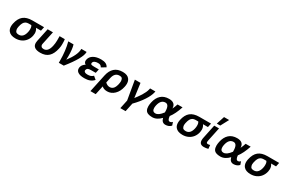

<svg xmlns="http://www.w3.org/2000/svg" viewBox="176 -2427 6364 4266"><g transform="rotate(30 3358.5 -293.5)"><path d="M257.3 19Q132.3 19 76.7 -49.3Q39.1 -95.7 39.1 -167Q39.1 -200.7 47.4 -240.2Q77.6 -383.3 159.2 -449.7Q240.7 -516.1 384.8 -516.1H686L664.6 -415H537.1Q577.1 -362.8 577.1 -293Q577.1 -264.2 570.3 -231.9Q554.7 -157.2 511.5 -100.1Q468.3 -43 402.8 -12Q337.4 19 257.3 19ZM282.2 -89.8Q339.8 -89.8 378.2 -130.1Q416.5 -170.4 433.1 -249Q440.9 -285.2 440.9 -318.8Q440.9 -330.6 438.7 -358.2Q436.5 -385.7 417 -415H347.7Q303.2 -415 272.7 -397.2Q242.2 -379.4 221.9 -342.8Q201.7 -306.2 187 -236.8Q181.6 -211.4 181.6 -189.9Q181.6 -155.8 199.2 -122.8Q216.8 -89.8 282.2 -89.8Z M894 19Q699.7 19 699.7 -124Q699.7 -148.9 706.1 -178.2L777.8 -516.1H913.6L842.3 -181.2Q839.4 -168 839.4 -156.7Q839.4 -130.4 858.2 -110.1Q877 -89.8 919.9 -89.8Q1032.2 -89.8 1068.8 -262.2Q1084 -333.5 1084.5 -399.9V-442.4Q1084.5 -482.9 1084 -516.1H1217.3Q1224.6 -478.5 1224.6 -417Q1224.6 -409.7 1224.4 -370.1Q1224.1 -330.6 1211.4 -272Q1180.7 -126.5 1104.2 -53.7Q1027.8 19 894 19Z M1491.7 4.9H1364.3L1364.7 -44.4Q1364.7 -309.1 1308.6 -512.7H1443.8Q1476.1 -415 1476.1 -226.1Q1476.1 -178.7 1473.6 -137.2Q1643.6 -359.9 1643.6 -503.9V-512.7H1779.3V-507.8Q1779.3 -353.5 1491.7 4.9Z M2024.4 19Q1904.8 19 1850.6 -23.9Q1809.6 -56.2 1809.6 -109.9Q1809.6 -168.5 1850.1 -213.4Q1878.9 -245.6 1903.3 -254.9Q1882.8 -263.2 1866.2 -291Q1856 -308.6 1856 -332.5Q1856 -346.2 1859.4 -361.8Q1876 -441.9 1951.7 -486.3Q2027.3 -530.8 2146 -530.8Q2295.9 -530.8 2333.5 -438L2223.6 -372.1Q2208 -401.9 2186.8 -414.6Q2165.5 -427.2 2125 -427.2Q2071.8 -427.2 2039.3 -410.6Q2006.8 -394 1999.5 -360.8Q1998 -353.5 1998 -347.2Q1998 -326.7 2018.3 -319.3Q2038.6 -312 2094.7 -312H2208.5L2187 -211.9H2067.9Q2010.3 -211.9 1986.1 -197.5Q1961.9 -183.1 1954.6 -149.9Q1953.1 -144 1953.1 -138.2Q1953.1 -117.2 1975.1 -101.6Q1997.1 -85.9 2044.4 -85.9Q2090.3 -85.9 2123.5 -96.4Q2156.7 -106.9 2187.5 -137.7L2263.2 -74.2Q2221.7 -26.9 2164.1 -3.9Q2106.4 19 2024.4 19Z M2423.3 198.7H2287.6L2385.7 -261.2Q2413.1 -390.1 2490.7 -460.4Q2568.4 -530.8 2700.7 -530.8Q2826.2 -530.8 2875.5 -459Q2908.2 -412.6 2908.2 -343.8Q2908.2 -307.6 2898.9 -265.1Q2871.6 -134.8 2792.2 -57.9Q2712.9 19 2609.9 19Q2522 19 2472.2 -28.8ZM2610.4 -91.8Q2663.1 -91.8 2700.2 -128.9Q2737.3 -166 2756.8 -256.8Q2765.6 -297.9 2765.6 -328.6Q2765.6 -361.8 2750.7 -392.3Q2735.8 -422.9 2677.7 -422.9Q2555.7 -422.9 2523.4 -271L2496.6 -143.6Q2548.3 -91.8 2610.4 -91.8Z M3187 193.8H3052.2L3099.1 -27.3L3015.6 -516.1H3159.7L3209 -154.8Q3229 -181.6 3260.7 -223.6Q3292.5 -265.6 3320.3 -310.8Q3348.1 -356 3370.1 -402.8Q3392.1 -449.7 3401.9 -495.1L3406.2 -516.1H3542L3536.6 -490.2Q3516.6 -397.5 3436.8 -274.2Q3356.9 -150.9 3233.9 -26.9Z M4101.1 15.1Q4008.8 15.1 3982.9 -93.8Q3880.9 15.1 3762.7 15.1Q3631.3 15.1 3592.3 -53.7Q3569.8 -93.8 3569.8 -154.8Q3569.8 -199.2 3581.5 -254.9Q3609.4 -386.2 3686.5 -456.5Q3763.7 -526.9 3889.6 -526.9Q4057.1 -526.9 4059.1 -377.4Q4087.9 -435.5 4112.3 -512.2H4241.2Q4176.8 -314 4090.3 -203.1Q4098.6 -93.3 4153.3 -93.3Q4186.5 -93.3 4217.8 -125.5L4245.1 -44.9Q4188.5 15.1 4101.1 15.1ZM3784.7 -93.3Q3864.7 -93.3 3957 -218.3V-234.4Q3957 -415 3861.3 -415Q3744.1 -415 3708.5 -254.9Q3700.7 -217.3 3700.7 -188.5Q3700.7 -93.3 3784.7 -93.3Z M4541 19Q4416 19 4360.4 -49.3Q4322.8 -95.7 4322.8 -167Q4322.8 -200.7 4331.1 -240.2Q4361.3 -383.3 4442.9 -449.7Q4524.4 -516.1 4668.5 -516.1H4969.7L4948.2 -415H4820.8Q4860.8 -362.8 4860.8 -293Q4860.8 -264.2 4854 -231.9Q4838.4 -157.2 4795.2 -100.1Q4752 -43 4686.5 -12Q4621.1 19 4541 19ZM4565.9 -89.8Q4623.5 -89.8 4661.9 -130.1Q4700.2 -170.4 4716.8 -249Q4724.6 -285.2 4724.6 -318.8Q4724.6 -330.6 4722.4 -358.2Q4720.2 -385.7 4700.7 -415H4631.3Q4586.9 -415 4556.4 -397.2Q4525.9 -379.4 4505.6 -342.8Q4485.4 -306.2 4470.7 -236.8Q4465.3 -211.4 4465.3 -189.9Q4465.3 -155.8 4482.9 -122.8Q4500.5 -89.8 4565.9 -89.8Z M5088.4 15.1Q4972.7 15.1 4972.7 -96.2Q4972.7 -127 4981.4 -166L5053.7 -512.2H5176.8L5103.5 -165Q5097.7 -137.7 5097.7 -122.1Q5097.7 -103.5 5106.4 -94.7Q5115.2 -85.9 5135.7 -85.9Q5162.6 -85.9 5190.4 -95.2L5198.7 0Q5142.1 15.1 5088.4 15.1ZM5168.5 -580.6H5080.6L5147 -786.1H5278.3Z M5848.6 15.1Q5756.3 15.1 5730.5 -93.8Q5628.4 15.1 5510.3 15.1Q5378.9 15.1 5339.8 -53.7Q5317.4 -93.8 5317.4 -154.8Q5317.4 -199.2 5329.1 -254.9Q5356.9 -386.2 5434.1 -456.5Q5511.2 -526.9 5637.2 -526.9Q5804.7 -526.9 5806.6 -377.4Q5835.4 -435.5 5859.9 -512.2H5988.8Q5924.3 -314 5837.9 -203.1Q5846.2 -93.3 5900.9 -93.3Q5934.1 -93.3 5965.3 -125.5L5992.7 -44.9Q5936 15.1 5848.6 15.1ZM5532.2 -93.3Q5612.3 -93.3 5704.6 -218.3V-234.4Q5704.6 -415 5608.9 -415Q5491.7 -415 5456.1 -254.9Q5448.2 -217.3 5448.2 -188.5Q5448.2 -93.3 5532.2 -93.3Z M6288.6 19Q6163.6 19 6107.9 -49.3Q6070.3 -95.7 6070.3 -167Q6070.3 -200.7 6078.6 -240.2Q6108.9 -383.3 6190.4 -449.7Q6272 -516.1 6416 -516.1H6717.3L6695.8 -415H6568.4Q6608.4 -362.8 6608.4 -293Q6608.4 -264.2 6601.6 -231.9Q6585.9 -157.2 6542.7 -100.1Q6499.5 -43 6434.1 -12Q6368.7 19 6288.6 19ZM6313.5 -89.8Q6371.1 -89.8 6409.4 -130.1Q6447.8 -170.4 6464.4 -249Q6472.2 -285.2 6472.2 -318.8Q6472.2 -330.6 6470 -358.2Q6467.8 -385.7 6448.2 -415H6378.9Q6334.5 -415 6304 -397.2Q6273.4 -379.4 6253.2 -342.8Q6232.9 -306.2 6218.3 -236.8Q6212.9 -211.4 6212.9 -189.9Q6212.9 -155.8 6230.5 -122.8Q6248 -89.8 6313.5 -89.8Z"/></g></svg>

Font: Cadman
Style: Bold Italic
Weight: 700
Italic angle: -12°
Designer: Paul James MIller
Foundry: High-Logic / Made with FontCreator
Version: Version 2.114;March 28, 2021;FontCreator 13.0.0.2683 64-bit